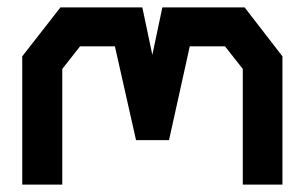

<svg xmlns="http://www.w3.org/2000/svg" viewBox="-20 -498 822 518"><path d="M635 0V-312L587 -373H492L436 -120H347L290 -373H196L148 -312V0H40V-346L143 -478H364L391 -350L418 -478H640L742 -346V0Z"/></svg>

Font: Turret Road ExtraBold
Style: Regular
Weight: 800
Designer: Noponies
Foundry: Noponies
Version: Version 1.001; ttfautohint (v1.8)